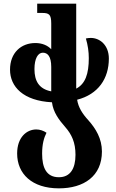

<svg xmlns="http://www.w3.org/2000/svg" viewBox="-20 -780 638 1053"><path d="M577 -459C577 -532 528 -572 478 -572C469 -572 460 -571 451 -569C462 -531 467 -497 467 -461C467 -375 448 -320 398 -294V-760H184V-709H211C249 -709 261 -701 261 -651V-510C241 -531 211 -544 174 -544C96 -544 35 -491 35 -398C35 -304 108 -227 265 -219C272 -164 303 -123 338 -83C373 -43 394 1 394 69C394 145 365 192 303 192C234 192 211 139 211 63C211 10 221 -24 235 -52C219 -63 199 -70 179 -70C126 -70 74 -27 74 62C74 173 155 253 303 253C440 253 539 186 539 51C539 -20 505 -75 465 -120C432 -156 410 -190 403 -233C519 -263 577 -349 577 -459ZM169 -401C169 -459 188 -491 215 -491C241 -491 261 -471 261 -413V-279C193 -292 169 -337 169 -401Z"/></svg>

Font: Noto Serif Georgian Condensed Bold
Style: Regular
Weight: 700
Width: 3
Designer: Monotype Design Team, Akaki Razmadze
Foundry: Google LLC
Version: Version 2.003